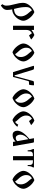

<svg xmlns="http://www.w3.org/2000/svg" viewBox="1852 -2402 841 4585"><g transform="rotate(90 2272.5 -109.5)"><path d="M204.1 19.5C252.3 18.9 298 2.9 341.3 -28.3C384.6 -59.6 417.8 -95.4 440.9 -135.7C464 -176.1 475.6 -213.5 475.6 -248C475.6 -289.1 455.2 -336.8 414.6 -391.1C373.9 -445.5 325.2 -485 268.6 -509.8C219.7 -492.8 177.7 -467 142.6 -432.1C107.4 -397.3 82.8 -364.1 68.8 -332.5C54.9 -300.9 47.9 -272.8 47.9 -248C47.9 -183.6 58.9 -113.6 81.1 -38.1C103.2 37.4 114.3 105.1 114.3 165C114.3 182 111 197.9 104.5 212.9C98 227.9 92.8 237.5 88.9 241.7C85 245.9 81.7 249 79.1 251L107.4 291L119.1 285.2C127 281.2 136.1 275.1 146.5 266.6C156.9 258.1 167.6 248.4 178.7 237.3C189.8 226.2 199.1 212.2 206.5 195.3C214 178.4 217.8 160.5 217.8 141.6C217.8 105.8 213.2 65.1 204.1 19.5ZM193.4 -23.4C192.1 -28.6 188.8 -41.8 183.6 -63C178.4 -84.1 174.8 -99.1 172.9 -107.9C170.9 -116.7 168 -130.9 164.1 -150.4C160.2 -169.9 157.4 -186.7 155.8 -200.7C154.1 -214.7 152.5 -231.4 150.9 -251C149.3 -270.5 148.4 -290 148.4 -309.6C148.4 -344.7 153.5 -372.2 163.6 -392.1C173.7 -411.9 194 -432 224.6 -452.1C231.1 -441.1 243.7 -424.8 262.2 -403.3C280.8 -381.8 297.4 -362 312 -343.8C326.7 -325.5 340.2 -302.6 352.5 -274.9C364.9 -247.2 371.1 -219.4 371.1 -191.4C371.1 -84.6 311.8 -28.6 193.4 -23.4Z M594.7 -500V0H694.3V-309.6C694.3 -344.1 699.5 -371.4 710 -391.6C720.4 -411.8 740.9 -432 771.5 -452.1C777.3 -441.1 795.6 -417.6 826.2 -381.8L924.8 -432.6C889.6 -467.8 853.2 -493.5 815.4 -509.8C769.9 -494.1 729.5 -470.4 694.3 -438.5V-500Z M1272.5 -47.9C1266.6 -60.2 1254.7 -76.7 1236.8 -97.2C1218.9 -117.7 1201.7 -136.9 1185.1 -154.8C1168.5 -172.7 1153.3 -195.8 1139.6 -224.1C1126 -252.4 1119.1 -280.9 1119.1 -309.6C1119.1 -344.1 1124.3 -371.4 1134.8 -391.6C1145.2 -411.8 1165.7 -432 1196.3 -452.1C1202.8 -441.1 1215.2 -424.8 1233.4 -403.3C1251.6 -381.8 1268.2 -362 1283.2 -343.8C1298.2 -325.5 1311.7 -302.6 1323.7 -274.9C1335.8 -247.2 1341.8 -219.4 1341.8 -191.4C1341.8 -156.9 1337.2 -129.6 1328.1 -109.4C1319 -89.2 1300.5 -68.7 1272.5 -47.9ZM1240.2 -509.8C1191.4 -492.8 1149.3 -467 1113.8 -432.1C1078.3 -397.3 1053.5 -364.1 1039.6 -332.5C1025.6 -300.9 1018.6 -272.8 1018.6 -248C1018.6 -207 1038.9 -159.3 1079.6 -105C1120.3 -50.6 1168.9 -11.1 1225.6 13.7C1274.4 -3.3 1316.6 -29.1 1352.1 -64C1387.5 -98.8 1412.3 -132 1426.3 -163.6C1440.3 -195.1 1447.3 -223.3 1447.3 -248C1447.3 -289.1 1426.9 -336.8 1386.2 -391.1C1345.5 -445.5 1296.9 -485 1240.2 -509.8Z M1779.3 -38.1 1645.5 -477.5C1642.3 -486.7 1638.3 -492.8 1633.8 -496.1C1629.2 -499.3 1621.1 -501 1609.4 -501H1568.4C1557.3 -501 1551.8 -497.4 1551.8 -490.2C1551.8 -488.3 1553.1 -483.4 1555.7 -475.6L1702.1 0H1817.4L1913.1 -355.5C1916.3 -368.5 1919.6 -376.1 1922.9 -378.4C1926.1 -380.7 1937.5 -381.8 1957 -381.8H1998C2003.3 -381.8 2007.8 -396.5 2011.7 -425.8C2015.6 -455.1 2017.6 -476.2 2017.6 -489.3C2017.6 -497.1 2013 -501 2003.9 -501C1960.3 -501 1933.6 -498.7 1923.8 -494.1C1919.9 -492.2 1916.7 -487 1914.1 -478.5L1795.9 -38.1Z M2365.2 -47.9C2359.4 -60.2 2347.5 -76.7 2329.6 -97.2C2311.7 -117.7 2294.4 -136.9 2277.8 -154.8C2261.2 -172.7 2246.1 -195.8 2232.4 -224.1C2218.8 -252.4 2211.9 -280.9 2211.9 -309.6C2211.9 -344.1 2217.1 -371.4 2227.5 -391.6C2238 -411.8 2258.5 -432 2289.1 -452.1C2295.6 -441.1 2307.9 -424.8 2326.2 -403.3C2344.4 -381.8 2361 -362 2376 -343.8C2391 -325.5 2404.5 -302.6 2416.5 -274.9C2428.5 -247.2 2434.6 -219.4 2434.6 -191.4C2434.6 -156.9 2430 -129.6 2420.9 -109.4C2411.8 -89.2 2393.2 -68.7 2365.2 -47.9ZM2333 -509.8C2284.2 -492.8 2242 -467 2206.5 -432.1C2171.1 -397.3 2146.3 -364.1 2132.3 -332.5C2118.3 -300.9 2111.3 -272.8 2111.3 -248C2111.3 -207 2131.7 -159.3 2172.4 -105C2213.1 -50.6 2261.7 -11.1 2318.4 13.7C2367.2 -3.3 2409.3 -29.1 2444.8 -64C2480.3 -98.8 2505 -132 2519 -163.6C2533 -195.1 2540 -223.3 2540 -248C2540 -289.1 2519.7 -336.8 2479 -391.1C2438.3 -445.5 2389.6 -485 2333 -509.8Z M2871.1 -381.8 2968.8 -432.6C2933.6 -467.8 2897.1 -493.5 2859.4 -509.8C2810.5 -492.8 2768.6 -467 2733.4 -432.1C2698.2 -397.3 2673.7 -364.1 2659.7 -332.5C2645.7 -300.9 2638.7 -272.8 2638.7 -248C2638.7 -207 2659 -159.3 2699.7 -105C2740.4 -50.6 2789.1 -11.1 2845.7 13.7C2913.4 -10.4 2967.8 -49.5 3008.8 -103.5L2954.1 -124C2946.3 -98 2925.8 -72.6 2892.6 -47.9C2886.7 -60.2 2874.8 -76.7 2856.9 -97.2C2839 -117.7 2821.6 -136.9 2804.7 -154.8C2787.8 -172.7 2772.5 -195.8 2758.8 -224.1C2745.1 -252.4 2738.3 -280.9 2738.3 -309.6C2738.3 -344.1 2743.5 -371.4 2753.9 -391.6C2764.3 -411.8 2784.8 -432 2815.4 -452.1C2820.6 -443 2839.2 -419.6 2871.1 -381.8Z M3385.7 -483.4C3383.8 -494.5 3376 -500 3362.3 -500H3280.3L3299.8 -393.6C3167.6 -282.9 3101.6 -185.5 3101.6 -101.6C3101.6 -72.9 3109.5 -47.2 3125.5 -24.4C3141.4 -1.6 3168 9.8 3205.1 9.8C3267.6 9.8 3318.4 -13.7 3357.4 -60.5L3369.1 0H3470.7ZM3350.6 -103.5C3332.4 -78.1 3307 -65.4 3274.4 -65.4C3247.7 -65.4 3227.9 -77.3 3214.8 -101.1C3201.8 -124.8 3195.3 -149.4 3195.3 -174.8C3195.3 -242.5 3231.4 -306.6 3303.7 -367.2Z M3708 0H3807.6V-475.6C3833.7 -475.6 3852.9 -474.6 3865.2 -472.7C3877.6 -470.7 3888.8 -465.5 3898.9 -457C3909 -448.6 3915.4 -436.2 3918 -419.9C3920.6 -403.6 3921.9 -380.2 3921.9 -349.6H3945.3C3945.3 -405.6 3956.1 -447.6 3977.5 -475.6V-500H3538.1V-475.6L3545.9 -462.9C3551.1 -454.4 3556.3 -439.6 3561.5 -418.5C3566.7 -397.3 3569.3 -374.3 3569.3 -349.6H3593.8C3593.8 -380.2 3595.1 -403.6 3597.7 -419.9C3600.3 -436.2 3606.6 -448.6 3616.7 -457C3626.8 -465.5 3638 -470.7 3650.4 -472.7C3662.8 -474.6 3682 -475.6 3708 -475.6Z M4313.5 -47.9C4307.6 -60.2 4295.7 -76.7 4277.8 -97.2C4259.9 -117.7 4242.7 -136.9 4226.1 -154.8C4209.5 -172.7 4194.3 -195.8 4180.7 -224.1C4167 -252.4 4160.2 -280.9 4160.2 -309.6C4160.2 -344.1 4165.4 -371.4 4175.8 -391.6C4186.2 -411.8 4206.7 -432 4237.3 -452.1C4243.8 -441.1 4256.2 -424.8 4274.4 -403.3C4292.6 -381.8 4309.2 -362 4324.2 -343.8C4339.2 -325.5 4352.7 -302.6 4364.7 -274.9C4376.8 -247.2 4382.8 -219.4 4382.8 -191.4C4382.8 -156.9 4378.3 -129.6 4369.1 -109.4C4360 -89.2 4341.5 -68.7 4313.5 -47.9ZM4281.2 -509.8C4232.4 -492.8 4190.3 -467 4154.8 -432.1C4119.3 -397.3 4094.6 -364.1 4080.6 -332.5C4066.6 -300.9 4059.6 -272.8 4059.6 -248C4059.6 -207 4079.9 -159.3 4120.6 -105C4161.3 -50.6 4210 -11.1 4266.6 13.7C4315.4 -3.3 4357.6 -29.1 4393.1 -64C4428.5 -98.8 4453.3 -132 4467.3 -163.6C4481.3 -195.1 4488.3 -223.3 4488.3 -248C4488.3 -289.1 4467.9 -336.8 4427.2 -391.1C4386.6 -445.5 4337.9 -485 4281.2 -509.8Z"/></g></svg>

Font: TriodPostnaja
Style: Medium
Weight: 500
Version: 20110805; ttfautohint (v0.96) -l 8 -r 50 -G 200 -x 14 -w "G"